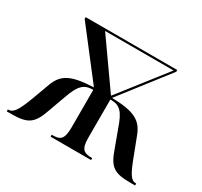

<svg xmlns="http://www.w3.org/2000/svg" viewBox="-117 -693 896 850"><g transform="rotate(30 331.0 -268.0)"><path d="M3 0H22C108 0 135 -15 163 -97L194 -183C219 -254 240 -274 287 -274V-82C287 -19 269 -10 231 -10H227V0H434V-10H432C393 -10 374 -19 374 -78V-275C422 -275 442 -257 468 -181L499 -97C527 -15 552 0 638 0H659V-10H656C632 -10 617 -34 588 -112L555 -198C531 -261 489 -282 377 -285L565 -527V-536H97V-527L284 -285C173 -280 131 -260 107 -198L75 -111C46 -33 30 -10 6 -10H3ZM367 -292 202 -526H552L369 -292Z"/></g></svg>

Font: Noto Serif Display SemiCondensed
Style: Regular
Weight: 400
Width: 4
Designer: Monotype Design Team
Foundry: Monotype Imaging Inc.
Version: Version 2.009